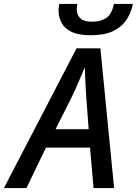

<svg xmlns="http://www.w3.org/2000/svg" viewBox="-75 -961 699 981"><path d="M388 -781Q327 -781 291 -798Q255 -815 239.5 -844.5Q224 -874 224 -909Q224 -918 225.5 -927Q227 -936 228 -941H320Q319 -933 318 -926.5Q317 -920 317 -914Q317 -884 336 -867Q355 -850 396 -850Q439 -850 467.5 -869Q496 -888 507 -941H604Q594 -892 569 -856.5Q544 -821 500.5 -801Q457 -781 388 -781ZM-55 0 316 -714H438L508 0H403L385 -207H160L60 0ZM209 -301H378L366 -461Q364 -496 361.5 -537Q359 -578 359 -612H356Q342 -578 325.5 -539.5Q309 -501 289 -460Z"/></svg>

Font: Noto Sans Display Medium
Style: Italic
Weight: 500
Italic angle: -12°
Designer: Monotype Design Team
Foundry: Monotype Imaging Inc.
Version: Version 2.003